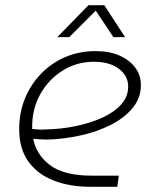

<svg xmlns="http://www.w3.org/2000/svg" viewBox="-20 -720 602 740"><path d="M331 0Q248 0 186 -24.5Q124 -49 89 -98Q54 -147 54 -222Q54 -286 76 -340Q98 -394 138 -435.5Q178 -477 231.5 -500Q285 -523 348 -523Q403 -523 441.5 -505.5Q480 -488 501.5 -459Q523 -430 523 -392Q523 -342 491 -303.5Q459 -265 406.5 -238.5Q354 -212 290.5 -198Q227 -184 163 -182Q149 -182 135 -183Q121 -184 108 -185Q120 -123 173.5 -83Q227 -43 334 -43H438L432 0ZM104 -223Q115 -222 127.5 -221Q140 -220 152 -221Q214 -222 272 -234Q330 -246 375.5 -267Q421 -288 447.5 -318Q474 -348 474 -386Q474 -428 438 -455Q402 -482 342 -482Q276 -482 221.5 -448Q167 -414 135 -356.5Q103 -299 104 -227Q104 -226 104 -225.5Q104 -225 104 -223ZM201 -577 321 -700H382L462 -577H417L349 -679L247 -577Z"/></svg>

Font: MuseoModerno Thin ExtraLight
Style: Italic
Weight: 250
Italic angle: -9°
Version: Version 1.003